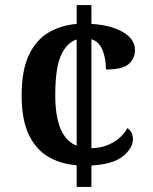

<svg xmlns="http://www.w3.org/2000/svg" viewBox="-20 -734 599 754"><path d="M281 -85Q217 -90 168.5 -119Q120 -148 92.5 -206.5Q65 -265 65 -359Q65 -458 93.5 -518Q122 -578 171 -606.5Q220 -635 281 -640V-714H339V-640Q414 -636 462 -608.5Q510 -581 510 -538Q510 -504 485.5 -482.5Q461 -461 396 -461Q396 -503 383 -536.5Q370 -570 339 -580V-152Q388 -153 425.5 -175.5Q463 -198 480 -231Q502 -217 502 -187Q502 -153 463.5 -121Q425 -89 339 -84V0H281ZM281 -579Q243 -567 220 -517.5Q197 -468 197 -360Q197 -279 217.5 -229Q238 -179 281 -162Z"/></svg>

Font: Noto Serif Toto SemiBold
Style: Regular
Weight: 600
Designer: Monotype Design Team
Foundry: Monotype Imaging Inc.
Version: Version 2.001; ttfautohint (v1.8.4.7-5d5b)